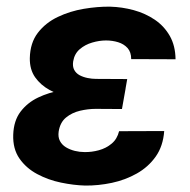

<svg xmlns="http://www.w3.org/2000/svg" viewBox="-20 -558 581 588"><path d="M239.7 -287.6 364.7 -287.1 353.5 -224.1 272.9 -224.6Q249.5 -224.6 224.9 -218.8Q200.2 -212.9 182.1 -198Q164.1 -183.1 159.7 -155.3Q157.2 -138.2 163.6 -126.2Q169.9 -114.3 182.1 -106.9Q194.3 -99.6 209.2 -95.9Q224.1 -92.3 238.3 -92.3Q260.3 -91.8 282.7 -97.9Q305.2 -104 322 -118.2Q338.9 -132.3 344.7 -156.2L482.9 -156.7Q479.5 -110.4 456.8 -78.4Q434.1 -46.4 398.9 -26.6Q363.8 -6.8 322.5 2Q281.2 10.7 240.7 10.3Q205.6 9.3 166.7 1.2Q127.9 -6.8 94 -24.9Q60.1 -43 39.6 -72.5Q19 -102.1 20.5 -145.5Q22 -188.5 43 -216.1Q64 -243.7 96.7 -259.3Q129.4 -274.9 167.2 -281.2Q205.1 -287.6 239.7 -287.6ZM358.4 -252 250 -252.4Q222.2 -253.4 190.7 -260.5Q159.2 -267.6 131.8 -282.5Q104.5 -297.4 87.6 -321.3Q70.8 -345.2 71.3 -379.9Q72.3 -426.8 95.9 -457.5Q119.6 -488.3 157 -506.1Q194.3 -523.9 236.8 -531Q279.3 -538.1 316.9 -537.6Q354 -536.6 389.6 -526.9Q425.3 -517.1 454.1 -497.6Q482.9 -478 500 -448Q517.1 -418 517.6 -376.5L381.8 -377Q381.8 -398.4 370.6 -410.9Q359.4 -423.3 341.8 -428.7Q324.2 -434.1 304.7 -434.1Q284.2 -434.1 262.5 -427.7Q240.7 -421.4 224.4 -407.5Q208 -393.6 204.1 -370.1Q201.7 -354.5 207.3 -344Q212.9 -333.5 223.9 -327.6Q234.9 -321.8 248.3 -319.1Q261.7 -316.4 273.9 -316.4L369.6 -315.9Z"/></svg>

Font: Roboto
Style: Bold Italic
Weight: 700
Italic angle: -12°
Designer: Christian Robertson
Foundry: Google
Version: Version 3.0